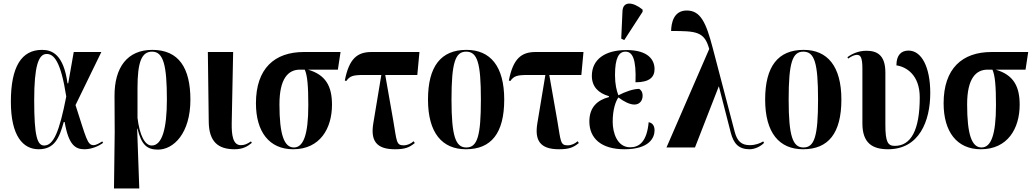

<svg xmlns="http://www.w3.org/2000/svg" viewBox="-20 -828 5804 1078"><path d="M197 10C287 10 313 -54 338 -143H343C365 -14 403 10 454 10C494 10 533 -7 559 -26L554 -34C539 -25 521 -13 505 -13C470 -13 464 -53 404 -238L549 -536H394L363 -360H359C337 -523 272 -548 216 -548C101 -548 41 -454 41 -257C41 -65 109 10 197 10ZM228 -11C189 -11 172 -64 172 -265C172 -454 195 -525 242 -525C282 -525 321 -486 352 -286C313 -86 280 -11 228 -11Z M620 230H762L750 -106H752C774 -14 806 12 867 12C955 12 1049 -80 1049 -268C1049 -445 985 -548 835 -548C696 -548 622 -451 623 -288L624 -86ZM832 -11C793 -11 764 -69 752 -166V-333C752 -480 775 -538 834 -538C898 -538 917 -460 917 -269C917 -105 890 -11 832 -11Z M1297 10C1344 10 1370 -6 1394 -26L1389 -34C1368 -20 1354 -13 1332 -13C1287 -13 1280 -71 1281 -137L1289 -536H1147L1152 -145C1153 -30 1207 10 1297 10Z M1626 10C1777 10 1844 -107 1844 -240C1844 -344 1809 -408 1709 -437H1877L1892 -536H1686C1522 -536 1417 -444 1417 -248C1417 -89 1491 10 1626 10ZM1630 0C1575 0 1549 -73 1549 -242C1549 -387 1598 -437 1664 -437H1691C1706 -405 1711 -343 1711 -238C1711 -70 1683 0 1630 0Z M2197 10C2255 10 2278 0 2309 -25L2302 -35C2288 -22 2268 -12 2246 -12C2204 -12 2208 -35 2188 -151L2143 -407H2323L2335 -536H2066C1987 -536 1940 -500 1916 -376L1924 -373C1945 -402 1962 -407 2024 -407H2121L2076 -136C2060 -40 2091 10 2197 10Z M2596 10C2738 10 2811 -80 2811 -269C2811 -456 2733 -548 2599 -548C2456 -548 2383 -456 2383 -269C2383 -81 2463 10 2596 10ZM2598 0C2538 0 2515 -63 2515 -269C2515 -476 2536 -538 2597 -538C2660 -538 2680 -476 2680 -269C2680 -63 2660 0 2598 0Z M3118 10C3176 10 3199 0 3230 -25L3223 -35C3209 -22 3189 -12 3167 -12C3125 -12 3129 -35 3109 -151L3064 -407H3244L3256 -536H2987C2908 -536 2861 -500 2837 -376L2845 -373C2866 -402 2883 -407 2945 -407H3042L2997 -136C2981 -40 3012 10 3118 10Z M3485 -603 3588 -762V-774C3534 -818 3478 -823 3475 -766L3468 -611ZM3486 10C3626 10 3655 -55 3655 -96C3655 -116 3648 -137 3622 -142C3612 -32 3569 -1 3518 -1C3445 -1 3420 -83 3420 -144C3420 -214 3437 -260 3452 -281C3484 -257 3516 -241 3542 -241C3571 -241 3588 -263 3588 -290C3588 -313 3578 -323 3569 -329C3535 -329 3491 -313 3452 -293C3442 -318 3433 -355 3433 -406C3433 -504 3455 -538 3492 -538C3531 -538 3553 -497 3548 -366C3628 -366 3655 -396 3655 -440C3655 -490 3622 -547 3497 -547C3375 -547 3303 -493 3303 -402C3303 -342 3339 -305 3399 -288V-283C3334 -266 3289 -226 3289 -146C3289 -52 3355 10 3486 10Z M3722 0H3882L4016 -344L4083 -83C4099 -22 4127 10 4189 10C4217 10 4250 -5 4270 -26L4265 -34C4247 -23 4221 -13 4190 -13C4143 -13 4119 -35 4105 -88L3981 -561C3944 -702 3913 -769 3836 -769C3762 -769 3749 -699 3748 -654C3890 -654 3935 -651 3962 -553Z M4489 10C4631 10 4704 -80 4704 -269C4704 -456 4626 -548 4492 -548C4349 -548 4276 -456 4276 -269C4276 -81 4356 10 4489 10ZM4491 0C4431 0 4408 -63 4408 -269C4408 -476 4429 -538 4490 -538C4553 -538 4573 -476 4573 -269C4573 -63 4553 0 4491 0Z M4966 10C5141 10 5203 -148 5203 -306C5203 -452 5154 -544 5081 -544C5040 -544 5013 -519 5013 -461C5068 -453 5144 -408 5144 -281C5144 -96 5094 -9 5004 -9C4965 -9 4951 -30 4951 -128V-421C4951 -522 4901 -543 4844 -543C4799 -543 4762 -525 4738 -507L4742 -499C4761 -513 4779 -520 4791 -520C4811 -520 4822 -507 4822 -442V-135C4822 -24 4879 10 4966 10Z M5487 10C5638 10 5705 -107 5705 -240C5705 -344 5670 -408 5570 -437H5738L5753 -536H5547C5383 -536 5278 -444 5278 -248C5278 -89 5352 10 5487 10ZM5491 0C5436 0 5410 -73 5410 -242C5410 -387 5459 -437 5525 -437H5552C5567 -405 5572 -343 5572 -238C5572 -70 5544 0 5491 0Z"/></svg>

Font: Noto Serif Display ExtraCondensed
Style: Bold
Weight: 700
Width: 2
Designer: Monotype Design Team
Foundry: Monotype Imaging Inc.
Version: Version 2.009